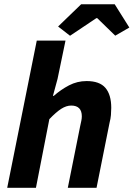

<svg xmlns="http://www.w3.org/2000/svg" viewBox="-20 -894 636 914"><path d="M14.3 0 155 -700.6H291.8L253.9 -518.2L232 -437.6H236Q269.2 -467 308.4 -487.6Q347.6 -508.1 392.3 -508.1Q454.3 -508.1 481.9 -475.6Q509.6 -443.1 509.6 -380.6Q509.6 -364.2 508.1 -346.4Q506.6 -328.5 501.6 -310L439.6 0H302.8L361.5 -292.8Q364.9 -308.4 367.2 -319.3Q369.5 -330.3 369.5 -340.3Q369.5 -365.9 356.7 -378.7Q344 -391.5 319.1 -391.5Q295.9 -391.5 271.5 -376Q247.1 -360.4 214.9 -326.7L151.1 0ZM313.4 -723.8 256.6 -767.8 366.2 -873.6H526.1L595.7 -762.9L528.6 -724.2L442.8 -807.7H438.8Z"/></svg>

Font: Source Sans Variable
Style: Italic
Weight: 200
Italic angle: -11°
Designer: Paul D. Hunt
Foundry: Adobe Systems Incorporated
Version: Version 3.006;hotconv 1.0.111;makeotfexe 2.5.65597